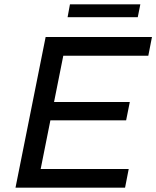

<svg xmlns="http://www.w3.org/2000/svg" viewBox="-20 -872 726 892"><path d="M223 -398H583L566 -313H206ZM169 -87H578L561 0H52L192 -700H686L669 -613H274ZM294 -792 305 -852H632L620 -792Z"/></svg>

Font: MOST Montserrat Medium
Style: Italic
Weight: 500
Italic angle: -11.3°
Designer: Julieta Ulanovsky
Foundry: Julieta Ulanovsky
Version: Version 8.000;March 11, 2024;FontCreator 15.0.0.2926 64-bit